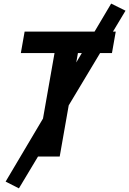

<svg xmlns="http://www.w3.org/2000/svg" viewBox="-20 -869 717 1066"><path d="M85 176.8 11.2 139.2 597.2 -849.1 676.8 -809.6ZM181.6 0 303.7 -693.4H433.6L311.5 0ZM95.7 -574.2 116.7 -693.4H622.6L601.6 -574.2Z"/></svg>

Font: Cascadia Mono NF
Style: Italic
Weight: 400
Italic angle: -10°
Monospace: yes
Designer: Aaron Bell
Foundry: Saja Typeworks
Version: Version 2404.023